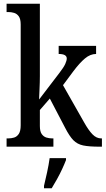

<svg xmlns="http://www.w3.org/2000/svg" viewBox="-20 -780 562 1021"><path d="M15 0V-44H24Q40 -44 55 -48.5Q70 -53 80 -68Q90 -83 90 -114V-650Q90 -679 80 -693Q70 -707 55 -711.5Q40 -716 24 -716H15V-760H192V-375Q192 -362 191.5 -342Q191 -322 190 -301.5Q189 -281 188.5 -267Q188 -253 188 -251L295 -391Q319 -422 327 -440Q335 -458 335 -469Q335 -493 292 -493V-536H491V-493Q460 -493 431.5 -469Q403 -445 370 -401L315 -327L428 -128Q451 -87 472 -65.5Q493 -44 518 -44H522V0H509Q454 0 422.5 -6.5Q391 -13 370 -34.5Q349 -56 326 -101L245 -256L192 -195V-110Q192 -81 202 -67Q212 -53 227 -48.5Q242 -44 258 -44H264V0ZM214 208Q222 175 230.5 136Q239 97 244 61H331V71Q323 92 310.5 119Q298 146 283 173Q268 200 255 221H214Z"/></svg>

Font: Noto Serif Tamil Condensed Medium
Style: Regular
Weight: 500
Width: 3
Designer: Indian Type Foundry, Tom Grace, and the Monotype Design Team
Foundry: Monotype Imaging Inc.
Version: Version 2.004; ttfautohint (v1.8.4.7-5d5b)